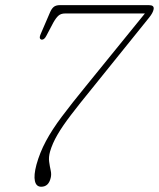

<svg xmlns="http://www.w3.org/2000/svg" viewBox="-20 -720 619 748"><path d="M177.5 -27Q169.5 7.5 140.5 7.5Q121 7.5 116 -14.8Q111 -37 122 -78.5Q135 -125.5 158.8 -170Q182.5 -214.5 221 -265.8Q259.5 -317 315 -385L544.5 -667.5H233.5Q217.5 -667.5 208 -659.2Q198.5 -651 188 -632.5L160.5 -580.5Q152.5 -565 143 -565.5Q137.5 -566 135.5 -571Q133.5 -576 139 -588.5L174.5 -671Q180.5 -685.5 189 -692.8Q197.5 -700 213.5 -700H560Q581.5 -700 578.5 -684Q576 -670 561 -651.5L339 -376Q290 -316 256.8 -272.5Q223.5 -229 203.8 -195Q184 -161 175 -129.5Q169 -108 171.5 -89.8Q174 -71.5 177.5 -56Q181 -40.5 177.5 -27Z"/></svg>

Font: Fraunces 72pt SuperSoft Thin
Style: Italic
Weight: 100
Italic angle: -16°
Version: Version 1.000;[b76b70a41]